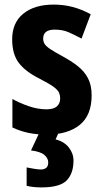

<svg xmlns="http://www.w3.org/2000/svg" viewBox="-20 -576 447 836"><path d="M379 -161Q379 -74 327 -32Q275 10 183 10Q139 10 103.5 2.5Q68 -5 34 -21V-145Q66 -127 105.5 -113.5Q145 -100 182 -100Q213 -100 227.5 -112.5Q242 -125 242 -148Q242 -160 237.5 -171.5Q233 -183 214.5 -197Q196 -211 153 -233Q91 -264 62 -302Q33 -340 33 -405Q33 -477 81.5 -516.5Q130 -556 214 -556Q256 -556 295 -546Q334 -536 375 -514L335 -408Q305 -424 279 -435.5Q253 -447 218 -447Q168 -447 168 -408Q168 -396 173.5 -386Q179 -376 197 -363.5Q215 -351 254 -330Q289 -311 317.5 -289Q346 -267 362.5 -236.5Q379 -206 379 -161ZM300 123Q300 179 270.5 209.5Q241 240 160 240Q124 240 96 233V153Q111 156 129 159Q147 162 159 162Q172 162 181 155Q190 148 190 131Q190 113 173 98.5Q156 84 115 79L152 0H236L222 31Q259 40 279.5 66Q300 92 300 123Z"/></svg>

Font: Noto Sans Kannada Condensed
Style: Bold
Weight: 700
Width: 3
Designer: Jelle Bosma - Monotype Design Team
Foundry: Monotype Imaging Inc.
Version: Version 2.005; ttfautohint (v1.8.4.7-5d5b)